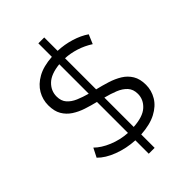

<svg xmlns="http://www.w3.org/2000/svg" viewBox="-271 -928 1156 1156"><g transform="rotate(-45 307.5 -350.0)"><path d="M286 120V6Q213 2 148.5 -22.5Q84 -47 47 -85L76 -142Q110 -108 166.5 -84.5Q223 -61 286 -57V-321Q245 -331 205.5 -344Q166 -357 134 -378Q102 -399 83 -431.5Q64 -464 64 -514Q64 -562 88 -603.5Q112 -645 161 -672.5Q210 -700 286 -705V-820H336V-706Q392 -704 446 -687.5Q500 -671 539 -644L514 -585Q472 -612 426 -626.5Q380 -641 336 -643V-378Q378 -368 419.5 -355Q461 -342 494.5 -321.5Q528 -301 548 -268Q568 -235 568 -185Q568 -137 543 -95Q518 -53 466.5 -26Q415 1 336 6V120ZM336 -58Q419 -63 457 -98Q495 -133 495 -181Q495 -220 473 -244Q451 -268 415 -282.5Q379 -297 336 -308ZM286 -391V-642Q209 -634 173 -599Q137 -564 137 -516Q137 -478 157.5 -454.5Q178 -431 212 -416.5Q246 -402 286 -391Z"/></g></svg>

Font: Montserrat
Style: Regular
Weight: 400
Designer: Julieta Ulanovsky
Foundry: Julieta Ulanovsky
Version: Version 9.000; ttfautohint (v1.8.4.7-5d5b)